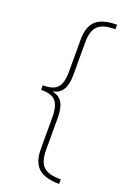

<svg xmlns="http://www.w3.org/2000/svg" viewBox="-164 -772 672 988"><g transform="rotate(20 171.5 -278.0)"><path d="M297 158V133C207 133 174 103 174 14V-158C174 -231 154 -267 103 -277V-278C153 -289 174 -325 174 -396V-570C174 -659 207 -689 297 -689V-714C195 -713 147 -677 147 -578V-406C147 -313 117 -291 44 -290V-266C117 -265 147 -242 147 -148V20C147 120 195 157 297 158Z"/></g></svg>

Font: Noto Sans Thai Looped Condensed Thin
Style: Regular
Weight: 100
Width: 3
Designer: Sasikarn Vongin, Ben Mitchell
Foundry: The Fontpad Ltd
Version: Version 1.001